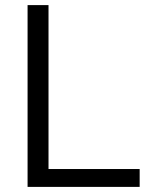

<svg xmlns="http://www.w3.org/2000/svg" viewBox="-20 -732 585 752"><path d="M88 0V-712H170V-70H527V0Z"/></svg>

Font: PRinguin Sans
Style: Regular
Weight: 400
Designer: Vernon Adams
Foundry: Vernon Adams
Version: ""